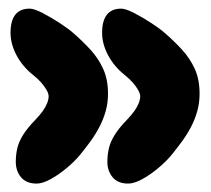

<svg xmlns="http://www.w3.org/2000/svg" viewBox="-20 -556 500 456"><path d="M284.5 -120Q260 -120 247.5 -135Q235 -150 235 -171.5Q235 -189 238.8 -204.5Q242.5 -220 252.8 -236.2Q263 -252.5 281.5 -271.5Q292 -282.5 299 -292.2Q306 -302 309.5 -311Q313 -320 313 -327.5Q313 -333.5 308.2 -342Q303.5 -350.5 295.2 -360Q287 -369.5 276 -378Q250.5 -398.5 236.5 -425.2Q222.5 -452 222.5 -478Q222.5 -535.5 268 -535.5Q278.5 -535.5 299.2 -524.8Q320 -514 340.5 -500.5Q361 -487 371 -478Q393.5 -458.5 412.5 -437.8Q431.5 -417 442.8 -392Q454 -367 454 -333.5Q454 -311.5 448.5 -292Q443 -272.5 433.8 -254.8Q424.5 -237 412.5 -220.5Q400.5 -204 387 -187.5Q374.5 -172.5 355.8 -156.8Q337 -141 317.8 -130.5Q298.5 -120 284.5 -120ZM67 -120Q42.5 -120 30 -135Q17.5 -150 17.5 -171.5Q17.5 -189 21.2 -204.5Q25 -220 35.2 -236.2Q45.5 -252.5 64 -271.5Q74.5 -282.5 81.5 -292.2Q88.5 -302 92 -311Q95.5 -320 95.5 -327.5Q95.5 -333.5 90.8 -342Q86 -350.5 77.8 -360Q69.5 -369.5 58.5 -378Q33 -398.5 19 -425.2Q5 -452 5 -478Q5 -535.5 50.5 -535.5Q61 -535.5 81.8 -524.8Q102.5 -514 123 -500.5Q143.5 -487 153.5 -478Q176 -458.5 195 -437.8Q214 -417 225.2 -392Q236.5 -367 236.5 -333.5Q236.5 -311.5 231 -292Q225.5 -272.5 216.2 -254.8Q207 -237 195 -220.5Q183 -204 169.5 -187.5Q157 -172.5 138.2 -156.8Q119.5 -141 100.2 -130.5Q81 -120 67 -120Z"/></svg>

Font: Gluten Thin Black
Style: Regular
Weight: 900
Version: Version 1.300